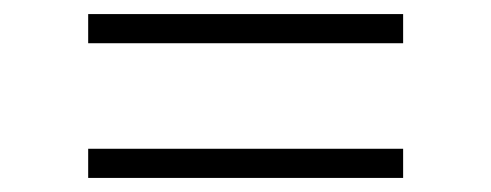

<svg xmlns="http://www.w3.org/2000/svg" viewBox="-20 -427 690 270"><path d="M104 -407.2H546.9V-366.2H104ZM104 -217.8H546.9V-176.8H104Z"/></svg>

Font: Selawik Light
Style: Regular
Weight: 300
Designer: Aaron Bell
Foundry: Microsoft Corporation
Version: Version 1.01